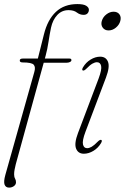

<svg xmlns="http://www.w3.org/2000/svg" viewBox="-21 -728 600 918"><path d="M73.5 -438.5Q73.5 -448 87.5 -448H160L189 -563.5Q206.5 -634 246.2 -671.2Q286 -708.5 349 -708.5Q379 -708.5 391.5 -700.2Q404 -692 404 -681.5Q404 -671 397.5 -664Q391 -657 379 -657Q361 -657 346.5 -668.2Q332 -679.5 306.5 -679.5Q274.5 -679.5 252.8 -656.2Q231 -633 223 -596Q216.5 -565 211 -528.5Q205.5 -492 197.5 -463L193.5 -448H311.5Q320.5 -448 320.5 -440.5Q320.5 -435 313.5 -431.5Q306.5 -428 296.5 -428H188L54.5 57Q51 71 48.8 82.8Q46.5 94.5 46.5 105.5Q46.5 118 51 125.8Q55.5 133.5 55.5 143.5Q55.5 154.5 45.5 161.8Q35.5 169 22.5 169Q6.5 169 1 155Q-4.5 141 4.5 108.5L143 -383.5Q150 -407.5 140.2 -418.5Q130.5 -429.5 87.5 -429.5Q73.5 -429.5 73.5 -438.5ZM498 -582.5Q480 -582.5 470.2 -595.8Q460.5 -609 465.5 -627Q471 -646.5 487.5 -659.2Q504 -672 522 -672Q541 -672 550.2 -659.2Q559.5 -646.5 554 -627Q549 -609 533 -595.8Q517 -582.5 498 -582.5ZM387.5 -97.5Q371.5 -55 375.8 -37.2Q380 -19.5 395.5 -19.5Q405.5 -19.5 417.2 -26.2Q429 -33 445.5 -50Q457 -61.5 463 -59Q469 -56.5 462.5 -44.5Q448.5 -20.5 425.8 -6.8Q403 7 380 7Q352.5 7 342.8 -17.5Q333 -42 352 -92L450.5 -352.5Q466.5 -395.5 462.5 -413Q458.5 -430.5 442.5 -430.5Q433 -430.5 421 -423.8Q409 -417 392.5 -400Q381 -388.5 375 -391Q369 -393.5 375.5 -405.5Q389.5 -429.5 412.2 -443.2Q435 -457 458 -457Q485.5 -457 495.2 -432.8Q505 -408.5 486 -358Z"/></svg>

Font: Fraunces 9pt S000 Thin
Style: Italic
Weight: 100
Italic angle: -16°
Version: Version 1.000; ttfautohint (v1.8.3)